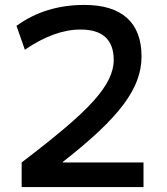

<svg xmlns="http://www.w3.org/2000/svg" viewBox="-20 -760 680 780"><path d="M68 -100Q173 -180 245 -241Q317 -302 360 -350Q403 -398 422.5 -438.5Q442 -479 442 -516Q442 -640 307 -640Q201 -640 81 -558L47 -655Q164 -740 323 -740Q437 -740 496 -687Q555 -634 555 -530Q555 -482 537.5 -434.5Q520 -387 482 -336Q444 -285 383 -227.5Q322 -170 235 -102V-100H563V0H68Z"/></svg>

Font: M PLUS 2 Thin Medium
Style: Regular
Weight: 500
Version: Version 1.001